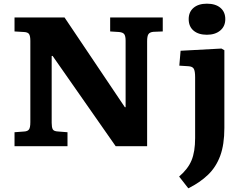

<svg xmlns="http://www.w3.org/2000/svg" viewBox="-20 -795 1327 1044"><path d="M59 0V-76L112 -80Q130 -81 137.5 -91Q145 -101 145 -131V-573Q145 -598 138.5 -609Q132 -620 110 -621L59 -624V-700H331L659 -212H663V-574Q663 -598 656 -608.5Q649 -619 627 -621L579 -624V-700H865V-624L814 -622Q794 -620 787 -609Q780 -598 780 -571V0H609L266 -491H261V-127Q261 -104 266.5 -92.5Q272 -81 296 -80L347 -76V0ZM1105 -606Q1059 -606 1032.5 -628.5Q1006 -651 1006 -691Q1006 -730 1032.5 -752.5Q1059 -775 1105 -775Q1152 -775 1178.5 -752.5Q1205 -730 1205 -691Q1205 -652 1177.5 -629Q1150 -606 1105 -606ZM1004 229 954 165Q1002 124 1021.5 77Q1041 30 1041 -44V-375Q1041 -409 1033.5 -421.5Q1026 -434 1003 -435L955 -438L962 -519L1184 -531L1200 -522V-99Q1200 -9 1177.5 52Q1155 113 1111.5 155Q1068 197 1004 229Z"/></svg>

Font: Literata 7pt
Style: Bold
Weight: 700
Designer: Latin by Veronika Burian and Jose Scaglione. Greek by Irene Vlachou. Cyrillic by Vera Evstafieva.
Foundry: TypeTogether
Version: Version 3.002